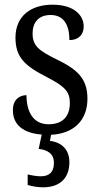

<svg xmlns="http://www.w3.org/2000/svg" viewBox="-20 -565 428 819"><path d="M164 234C233 234 276 197 276 127C276 74 244 42 193 36L198 10C295 5 353 -52 353 -144C353 -228 312 -268 223 -311C148 -348 119 -368 119 -422C119 -469 144 -501 196 -501C248 -501 276 -464 276 -394C315 -394 337 -417 337 -452C337 -502 293 -545 204 -545C110 -545 46 -495 46 -405C46 -320 86 -284 180 -236C255 -197 278 -175 278 -126C278 -69 248 -35 187 -35C121 -35 93 -89 93 -159C66 -159 35 -143 35 -95C35 -31 81 3 158 9L145 70C183 75 210 90 210 130C210 170 189 187 154 187C139 187 119 184 98 179V224C119 231 147 234 164 234Z"/></svg>

Font: Noto Serif Ethiopic Cn
Style: Regular
Weight: 400
Width: 3
Designer: Monotype Design Team
Foundry: Monotype Imaging Inc.
Version: Version 2.102